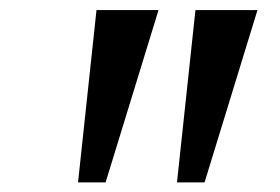

<svg xmlns="http://www.w3.org/2000/svg" viewBox="-20 -850 568 390"><path d="M302 -829.5 194.5 -479.5H138.5L176 -829.5ZM503 -829.5 395.5 -479.5H339.5L377 -829.5Z"/></svg>

Font: Merriweather SemiBold
Style: Italic
Weight: 600
Italic angle: -7.8°
Version: Version 2.101